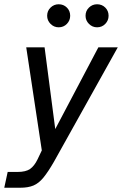

<svg xmlns="http://www.w3.org/2000/svg" viewBox="-60 -718 572 900"><path d="M-40 162 -24 88H22Q61 88 81 74Q101 60 116 29L136 -13L63 -496H149L199 -113L401 -496H492L193 40Q166 87 144 114Q122 141 97 151.5Q72 162 35 162ZM395 -590Q373 -590 357 -606Q341 -622 341 -644Q341 -667 357 -682.5Q373 -698 395 -698Q418 -698 433.5 -682.5Q449 -667 449 -644Q449 -622 433.5 -606Q418 -590 395 -590ZM215 -590Q193 -590 177 -606Q161 -622 161 -644Q161 -667 177 -682.5Q193 -698 215 -698Q238 -698 253.5 -682.5Q269 -667 269 -644Q269 -622 253.5 -606Q238 -590 215 -590Z"/></svg>

Font: Atkinson Hyperlegible Next
Style: Italic
Weight: 400
Italic angle: -12°
Designer: Elliott Scott, Megan Eiswerth, Linus Boman, Theodore Petrosky, Letters from Sweden
Foundry: Applied Design Works, Letters from Sweden
Version: Version 2.001